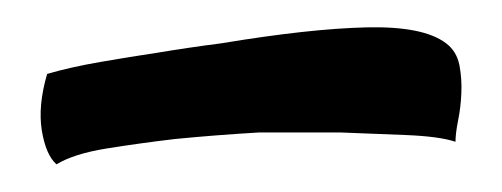

<svg xmlns="http://www.w3.org/2000/svg" viewBox="-20 -358 369 141"><path d="M307.6 -326.2Q315.4 -320.3 317.4 -310.1Q319.3 -299.8 318.8 -289.6Q318.4 -279.3 316.4 -269.5Q314.5 -259.8 314.5 -253.9Q302.7 -257.8 278.8 -258.8Q254.9 -259.8 230.5 -260.7H169.9Q137.7 -258.8 108.4 -255.9Q83 -252.9 58.6 -249Q34.2 -245.1 21.5 -237.3Q13.7 -244.1 10.7 -262.2Q7.8 -280.3 14.6 -303.7Q31.2 -308.6 53.7 -312.5Q76.2 -316.4 95.7 -319.3Q119.1 -323.2 142.6 -326.2Q207 -336.9 249 -337.9Q291 -338.9 307.6 -326.2Z"/></svg>

Font: Rancho
Style: Regular
Weight: 400
Designer: Font Diner, Inc
Foundry: Font Diner, Inc
Version: Version 1.001